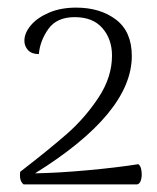

<svg xmlns="http://www.w3.org/2000/svg" viewBox="-20 -723 411 504"><path d="M33 -272Q108 -330 155 -371Q202 -412 238 -466Q274 -520 274 -577Q274 -620 249 -649Q224 -678 176 -678Q129 -678 107 -647Q85 -616 82 -581Q63 -581 53.5 -591.5Q44 -602 44 -616Q44 -636 60.5 -656Q77 -676 108 -689.5Q139 -703 180 -703Q243 -703 284.5 -671.5Q326 -640 326 -576Q326 -426 72 -268Q132 -269 209 -276Q286 -283 343 -292Q352 -286 352 -265Q352 -255 349 -247.5Q346 -240 340 -239H42Q30 -248 33 -272Z"/></svg>

Font: Arima Madurai Light
Style: Regular
Weight: 300
Designer: Joana Correia and Natanael Gama
Foundry: NDISCOVER
Version: Version 1.020